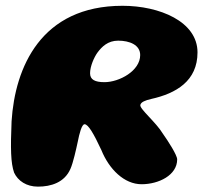

<svg xmlns="http://www.w3.org/2000/svg" viewBox="-20 -640 720 680"><path d="M114.5 21C160.5 21 208.5 6.5 229.5 -42C239 -63 250 -112.5 255.5 -138.5C261 -166.5 269.5 -200 279.5 -200C292.5 -200 312 -166.5 339 -108.5C366.5 -40.5 420 12.5 481.5 12.5C542 12.5 607.5 -19.5 607.5 -75.5C607.5 -90.5 576 -139.5 556.5 -167C533 -206.5 474 -254.5 477 -268C478.5 -278.5 495.5 -285 515.5 -289.5C603.5 -309 679.5 -353 679.5 -454.5C679.5 -564 544.5 -619.5 414 -619.5C124.5 -619.5 33 -400.5 21 -210.5C17 -114 18 -62.5 30 -28.5C43.5 0.5 73.5 21 114.5 21ZM350 -349C316 -349 299 -358 299 -380.5C299 -405.5 313.5 -437.5 325 -453.5C340.5 -474.5 362 -496 398.5 -496C439 -496 476.5 -481 476.5 -445C476.5 -389 402.5 -349 350 -349Z"/></svg>

Font: Gluten
Style: Bold Italic
Weight: 700
Italic angle: -13°
Designer: Tyler Finck
Foundry: Etcetera Type Company
Version: Version 0.920